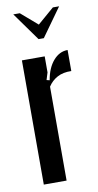

<svg xmlns="http://www.w3.org/2000/svg" viewBox="-81 -717 385 755"><g transform="rotate(-10 112.0 -340.0)"><path d="M122 -496V-432L113 -403L125 -400Q133 -448 157.5 -476.5Q182 -505 215 -505V-421Q182 -422 159 -409.5Q136 -397 122 -375V0H31V-496ZM55 -680 121 -623 187 -680H212L131 -567H110L29 -680Z"/></g></svg>

Font: Moniqa ExtBd Cond Paragraph
Style: Regular
Weight: 800
Width: 3
Designer: Rajesh Rajput
Foundry: Rajesh Rajput
Version: Version 1.000